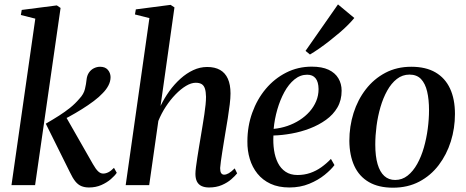

<svg xmlns="http://www.w3.org/2000/svg" viewBox="-20 -839 2110 870"><path d="M32 0 140 -754.5 74.5 -771 78.5 -794 237.5 -814.5 254.5 -803 139 0ZM383 10.5Q363.5 10.5 348.5 4.2Q333.5 -2 321.2 -17.2Q309 -32.5 296.5 -59L187.5 -278.5Q221 -298 248 -315.2Q275 -332.5 297.8 -350.8Q320.5 -369 340 -392Q359.5 -412.5 365 -436Q370.5 -459.5 372 -476.5Q374 -497 383.2 -510.2Q392.5 -523.5 406 -530Q419.5 -536.5 433.5 -536.5Q456.5 -536.5 468.5 -522.8Q480.5 -509 481 -490Q481 -470 471.2 -451.5Q461.5 -433 445.5 -417Q430 -400 404.8 -381Q379.5 -362 350.2 -343.8Q321 -325.5 292.8 -310.2Q264.5 -295 242 -284L274 -318L401 -95.5Q414 -72.5 424.8 -62.5Q435.5 -52.5 447.5 -52.5Q459 -52.5 471 -58.5Q483 -64.5 496.5 -78.5L509 -56Q500 -42.5 482 -27Q464 -11.5 439 -0.5Q414 10.5 383 10.5Z M927 10.5Q907.5 10.5 893.5 4Q879.5 -2.5 872.5 -16.2Q865.5 -30 865.5 -51Q865.5 -62.5 868 -82Q870.5 -101.5 874.2 -125.5Q878 -149.5 882.2 -175.2Q886.5 -201 890.5 -225Q894.5 -249 898.5 -273.5Q902.5 -298 906 -321.2Q909.5 -344.5 911.5 -364.8Q913.5 -385 913.5 -400.5Q913 -423.5 908.5 -437.5Q904 -451.5 893.8 -457.8Q883.5 -464 867 -464Q846.5 -464 822.8 -449.8Q799 -435.5 775.2 -411Q751.5 -386.5 731.2 -355.5Q711 -324.5 697.5 -291L656 0H549.5L657 -757L591.5 -773.5L595.5 -796.5L753 -817L770.5 -805.5L707.5 -359Q724.5 -394 747.2 -425.8Q770 -457.5 797.5 -482.2Q825 -507 855.5 -521.2Q886 -535.5 919 -535.5Q953.5 -535.5 977 -522.2Q1000.5 -509 1012.5 -482.2Q1024.5 -455.5 1024.5 -415.5Q1024.5 -395 1021 -365.8Q1017.5 -336.5 1012.2 -303.5Q1007 -270.5 1001.5 -239Q998 -217.5 994.2 -194.5Q990.5 -171.5 987 -149.5Q983.5 -127.5 981 -109Q978.5 -90.5 977.5 -77.5Q977.5 -61.5 982.2 -54.5Q987 -47.5 995.5 -47.5Q1005 -47.5 1016.5 -54Q1028 -60.5 1043.5 -76L1054.5 -53.5Q1045.5 -42 1028.2 -26.8Q1011 -11.5 985.5 -0.5Q960 10.5 927 10.5Z M1495.5 -91Q1480.5 -70.5 1451.2 -46.8Q1422 -23 1381.2 -6.2Q1340.5 10.5 1291.5 10.5Q1242 10.5 1206 -6.2Q1170 -23 1146.5 -52.2Q1123 -81.5 1111.8 -119Q1100.5 -156.5 1101 -198Q1101 -267 1123 -328.2Q1145 -389.5 1184.2 -436.2Q1223.5 -483 1276.8 -510Q1330 -537 1392.5 -537Q1439 -537 1468.8 -523Q1498.5 -509 1513.2 -484.2Q1528 -459.5 1528 -428Q1528 -385 1509 -352.2Q1490 -319.5 1457.2 -296Q1424.5 -272.5 1384.2 -257Q1344 -241.5 1301 -233.8Q1258 -226 1219 -225Q1217 -190.5 1221.8 -158.5Q1226.5 -126.5 1239.2 -101Q1252 -75.5 1274 -60.8Q1296 -46 1328 -46Q1358.5 -46 1385.5 -55.2Q1412.5 -64.5 1436 -81.2Q1459.5 -98 1479.5 -119ZM1372 -500.5Q1340.5 -500.5 1314.2 -479Q1288 -457.5 1268.5 -421.8Q1249 -386 1236.5 -342.5Q1224 -299 1220 -255Q1252 -258 1282 -268.2Q1312 -278.5 1337.8 -295Q1363.5 -311.5 1382.8 -333.2Q1402 -355 1412.8 -380.8Q1423.5 -406.5 1423.5 -435.5Q1423 -468 1410 -484.2Q1397 -500.5 1372 -500.5ZM1364.5 -608.5 1511.5 -819 1585.5 -757.5Q1574.5 -744 1557.2 -726.5Q1540 -709 1518.2 -690.5Q1496.5 -672 1473.2 -653.8Q1450 -635.5 1427 -619.5Q1404 -603.5 1384.5 -592Z M1843.5 -536.5Q1909.5 -536.5 1953.2 -511Q1997 -485.5 2019.2 -437.8Q2041.5 -390 2041.5 -322.5Q2041.5 -258 2022.8 -198.2Q2004 -138.5 1968 -91Q1932 -43.5 1879.8 -16Q1827.5 11.5 1761 11.5Q1695.5 11.5 1651.5 -14Q1607.5 -39.5 1585.5 -87.2Q1563.5 -135 1563 -201Q1563 -266.5 1582 -326.8Q1601 -387 1637.5 -434.2Q1674 -481.5 1726 -509Q1778 -536.5 1843.5 -536.5ZM1835.5 -501Q1803.5 -501 1778.2 -481.2Q1753 -461.5 1734.5 -428.2Q1716 -395 1704 -353.8Q1692 -312.5 1686.2 -268.5Q1680.5 -224.5 1680.5 -184Q1680.5 -131 1691 -95.2Q1701.5 -59.5 1721.5 -41.5Q1741.5 -23.5 1770.5 -23.5Q1802 -23.5 1827 -43.2Q1852 -63 1870.5 -96.2Q1889 -129.5 1900.8 -170.8Q1912.5 -212 1918.2 -255.5Q1924 -299 1924 -339.5Q1924 -388 1915.5 -424.2Q1907 -460.5 1887.8 -480.8Q1868.5 -501 1835.5 -501Z"/></svg>

Font: Merriweather 96pt Medium
Style: Italic
Weight: 500
Italic angle: -7.8°
Version: Version 2.101